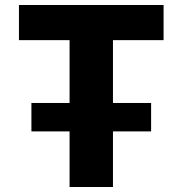

<svg xmlns="http://www.w3.org/2000/svg" viewBox="-20 -750 732 770"><path d="M106 -223V-337H259V-589H56V-730H636V-589H433V-337H586V-223H433V0H259V-223Z"/></svg>

Font: M PLUS 1p ExtraBold
Style: Regular
Weight: 800
Version: Version 1.062